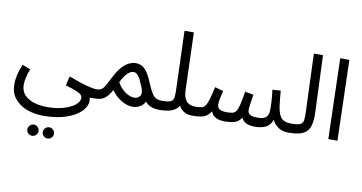

<svg xmlns="http://www.w3.org/2000/svg" viewBox="-99 -986 3160 1678"><g transform="rotate(10 1481.0 -146.5)"><path d="M398 421Q377 421 362.5 406.5Q348 392 348 372Q348 352 362.5 337Q377 322 398 322Q418 322 432.5 337Q447 352 447 372Q447 392 432.5 406.5Q418 421 398 421ZM261 421Q240 421 225.5 406.5Q211 392 211 372Q211 352 225.5 337Q240 322 261 322Q281 322 295.5 337Q310 352 310 372Q310 392 295.5 406.5Q281 421 261 421Z M30 1Q30 -35 40 -79Q50 -123 72 -176L144 -148Q128 -106 120 -71Q112 -36 112 -6Q112 49 144.5 84Q177 119 230.5 135Q284 151 348 151Q425 151 488.5 133Q552 115 590 85.5Q628 56 628 20Q628 -6 588 -25Q548 -44 476 -64L495 -147Q599 -107 657 -92Q715 -77 746 -77Q767 -77 776.5 -65.5Q786 -54 786 -38Q786 -22 772 -8.5Q758 5 736 5H699Q701 14 702 19.5Q703 25 703 34Q703 83 658 128.5Q613 174 528.5 203Q444 232 326 232Q247 232 179.5 206.5Q112 181 71 130Q30 79 30 1Z M736 5 746 -77Q774 -77 790.5 -89Q807 -101 822.5 -129Q838 -157 862 -204Q894 -268 926.5 -302Q959 -336 989 -349Q1019 -362 1042 -362Q1075 -362 1101 -347.5Q1127 -333 1150 -298.5Q1173 -264 1197 -204Q1220 -149 1238.5 -121.5Q1257 -94 1277.5 -85.5Q1298 -77 1324 -77Q1345 -77 1354.5 -65.5Q1364 -54 1364 -38Q1364 -22 1350 -8.5Q1336 5 1314 5Q1275 5 1242.5 -7.5Q1210 -20 1191 -46Q1172 -12 1143.5 3.5Q1115 19 1082 19Q1033 19 980.5 -12.5Q928 -44 892 -96Q866 -50 842.5 -28.5Q819 -7 794 -1Q769 5 736 5ZM930 -172Q964 -115 1006 -88.5Q1048 -62 1081 -62Q1116 -62 1132.5 -87Q1149 -112 1131 -157Q1119 -187 1106 -216Q1093 -245 1076 -264Q1059 -283 1036 -282Q1014 -281 988 -258Q962 -235 930 -172Z M1314 5 1323 -77Q1380 -77 1403 -88Q1426 -99 1429.5 -127Q1433 -155 1431 -205L1414 -714H1497L1513 -207Q1515 -156 1529.5 -127.5Q1544 -99 1569 -88Q1594 -77 1624 -77Q1645 -77 1654.5 -65.5Q1664 -54 1664 -38Q1664 -22 1650 -8.5Q1636 5 1614 5Q1563 5 1533 -14.5Q1503 -34 1490 -62Q1470 -29 1428.5 -12Q1387 5 1314 5Z M1614 5 1624 -77Q1656 -77 1676 -81.5Q1696 -86 1709.5 -104.5Q1723 -123 1735 -163Q1747 -203 1763 -275L1838 -254Q1832 -229 1824 -194Q1816 -159 1816 -130Q1816 -105 1835 -91Q1854 -77 1904 -77Q1934 -77 1953 -82Q1972 -87 1984.5 -106Q1997 -125 2007 -167Q2017 -209 2028 -282L2104 -268Q2101 -250 2097 -224Q2093 -198 2089.5 -172.5Q2086 -147 2086 -130Q2086 -116 2092.5 -103.5Q2099 -91 2118.5 -84Q2138 -77 2177 -77Q2227 -77 2249.5 -98Q2272 -119 2272 -162Q2272 -197 2270 -237.5Q2268 -278 2260 -340L2333 -345Q2339 -264 2346.5 -212Q2354 -160 2368.5 -130.5Q2383 -101 2408 -89Q2433 -77 2474 -77Q2495 -77 2504.5 -65.5Q2514 -54 2514 -38Q2514 -22 2500 -8.5Q2486 5 2464 5Q2408 5 2371.5 -20Q2335 -45 2318 -83Q2298 -30 2257.5 -12.5Q2217 5 2168 5Q2117 5 2087.5 -9.5Q2058 -24 2044 -54Q2020 -18 1986.5 -6.5Q1953 5 1892 5Q1871 5 1847.5 0Q1824 -5 1804 -19.5Q1784 -34 1773 -63Q1747 -19 1708.5 -7Q1670 5 1614 5Z M2464 5 2473 -77Q2530 -77 2553 -88Q2576 -99 2579.5 -127Q2583 -155 2581 -205L2562 -714H2643L2663 -214Q2666 -143 2653.5 -94Q2641 -45 2597.5 -20Q2554 5 2464 5Z M2816 0 2796 -714H2877L2897 0Z"/></g></svg>

Font: Noto Sans Living
Style: Regular
Weight: 400
Designer: Monotype Design Team
Foundry: Monotype Imaging Inc.
Version: Version 2.013; ttfautohint (v1.8.4.7-5d5b)